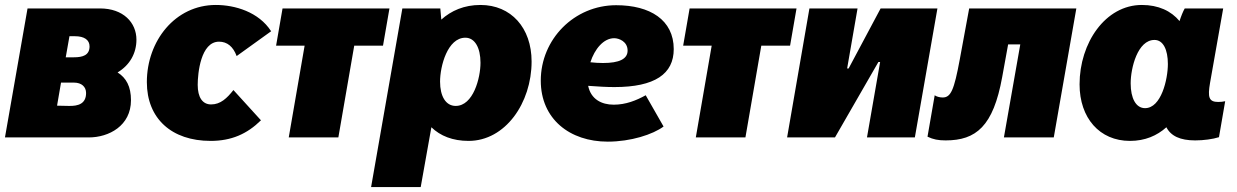

<svg xmlns="http://www.w3.org/2000/svg" viewBox="-25 -554 4985 774"><path d="M-5 0H333C414 0 503 -47 503 -150C503 -205 484 -240 449 -262C499 -292 525 -340 525 -394C525 -463 472 -520 378 -520H86ZM205 -128 221 -221H273C304 -221 322 -204 322 -179C322 -136 291 -126 252 -127ZM240 -323 255 -408H277C315 -408 336 -393 336 -367C336 -331 308 -323 273 -323Z M824 14C908 14 971 -14 1027 -69L916 -191C890 -158 864 -133 826 -133C791 -133 772 -162 772 -212C772 -258 784 -386 858 -386C891 -386 915 -366 929 -328L1068 -428C1018 -506 922 -534 845 -534C681 -534 567 -389 567 -223C567 -76 667 14 824 14Z M1088 -370H1203L1139 0H1339L1403 -370H1519L1545 -520H1114Z M1471 200H1671L1714 -41C1750 -6 1800 14 1864 14C2012 14 2118 -139 2118 -306C2118 -442 2035 -534 1912 -534C1846 -534 1794 -511 1754 -475L1750 -520H1597ZM1812 -127C1772 -127 1749 -166 1749 -225C1749 -287 1779 -402 1851 -402C1889 -402 1912 -362 1912 -301C1912 -240 1883 -127 1812 -127Z M2425 17C2518 17 2607 -12 2650 -44L2578 -170C2540 -149 2498 -132 2449 -132C2400 -132 2357 -154 2346 -208C2386 -205 2421 -203 2452 -203C2615 -203 2691 -256 2691 -356C2691 -474 2595 -533 2459 -533C2290 -533 2155 -396 2155 -229C2155 -74 2272 17 2425 17ZM2355 -303C2372 -356 2408 -400 2451 -400C2470 -400 2505 -387 2505 -350C2505 -316 2471 -300 2406 -300C2389 -300 2372 -301 2355 -303Z M2729 -370H2844L2780 0H2980L3044 -370H3160L3186 -520H2755Z M3148 0H3341L3516 -304H3523L3470 0H3663L3754 -520H3525L3396 -278H3390L3432 -520H3238Z M3787 12C3910 12 3979 -45 4015 -243L4039 -375H4088L4022 0H4223L4314 -520H3882L3844 -314C3821 -190 3808 -161 3775 -161C3763 -161 3749 -165 3743 -170L3714 -3C3737 8 3757 12 3787 12Z M4793 12C4827 12 4864 7 4889 -1L4914 -146C4905 -144 4896 -143 4886 -143C4848 -143 4843 -162 4853 -220L4906 -520H4751C4744 -508 4736 -488 4730 -469C4696 -510 4645 -534 4578 -534C4431 -534 4327 -381 4327 -214C4327 -78 4408 14 4530 14C4591 14 4639 -7 4677 -41C4695 -6 4732 12 4793 12ZM4629 -393C4664 -393 4683 -354 4683 -296C4683 -234 4656 -118 4591 -118C4554 -118 4533 -158 4533 -218C4533 -280 4561 -393 4629 -393Z"/></svg>

Font: Fixel Text 20240404 Black
Style: Italic
Weight: 900
Width: 4
Italic angle: -10°
Designer: AlfaBravo + MacPaw
Foundry: Kyrylo Tkachov, Marchela Mozhyna, Serhii Makarenko, Maria Weinstein, Zakhar Kryvoshyya
Version: Version 1.211;Glyphs 3.2 (3225)